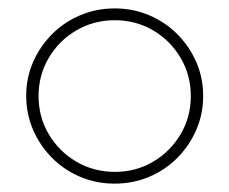

<svg xmlns="http://www.w3.org/2000/svg" viewBox="-20 -424 540 452"><path d="M250 8.3Q206.9 8.3 169.1 -7.6Q131.2 -23.6 102.8 -52.1Q74.3 -80.6 58 -118.1Q41.7 -155.6 41.7 -198.6Q41.7 -241 58 -278.1Q74.3 -315.3 102.8 -343.8Q131.2 -372.2 169.1 -388.2Q206.9 -404.2 250 -404.2Q293.1 -404.2 330.9 -388.2Q368.8 -372.2 397.2 -343.8Q425.7 -315.3 442 -278.1Q458.3 -241 458.3 -197.9Q458.3 -155.6 442 -118.1Q425.7 -80.6 397.2 -52.1Q368.8 -23.6 330.9 -7.6Q293.1 8.3 250 8.3ZM250.7 -19.4Q300 -19.4 340.6 -43.4Q381.2 -67.4 405.2 -108Q429.2 -148.6 429.2 -197.9Q429.2 -247.2 405.2 -287.8Q381.2 -328.5 340.6 -352.4Q300 -376.4 250 -376.4Q200.7 -376.4 159.7 -352.4Q118.8 -328.5 94.8 -287.8Q70.8 -247.2 70.8 -197.9Q70.8 -148.6 94.8 -108Q118.8 -67.4 159.7 -43.4Q200.7 -19.4 250.7 -19.4Z"/></svg>

Font: Afacad Flux Thin
Style: Regular
Weight: 250
Designer: Kristian Moeller
Foundry: Dicotype
Version: Version 1.100